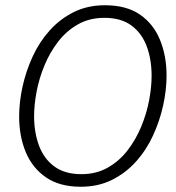

<svg xmlns="http://www.w3.org/2000/svg" viewBox="-20 -700 672 732"><path d="M288 12Q207 12 155 -24Q103 -60 78 -120.5Q53 -181 53 -256Q53 -311 66 -370Q79 -429 104.5 -484.5Q130 -540 169.5 -584Q209 -628 261.5 -654Q314 -680 380 -680Q462 -680 513.5 -644.5Q565 -609 590 -548Q615 -487 615 -412Q615 -357 602 -298Q589 -239 563.5 -183.5Q538 -128 498.5 -84Q459 -40 406.5 -14Q354 12 288 12ZM290 -36Q347 -36 391 -61Q435 -86 466.5 -127Q498 -168 518.5 -217.5Q539 -267 548.5 -317.5Q558 -368 558 -411Q558 -473 539.5 -523Q521 -573 481.5 -602.5Q442 -632 378 -632Q321 -632 277 -607Q233 -582 201.5 -541Q170 -500 149.5 -450.5Q129 -401 119.5 -350.5Q110 -300 110 -257Q110 -196 128.5 -145.5Q147 -95 187 -65.5Q227 -36 290 -36Z"/></svg>

Font: Atkinson Hyperlegible Mono ExtraLight
Style: Italic
Weight: 200
Italic angle: -12°
Monospace: yes
Designer: Elliott Scott, Megan Eiswerth, Linus Boman, Theodore Petrosky, Letters from Sweden
Foundry: Applied Design Works, Letters from Sweden
Version: Version 2.001